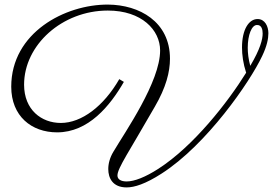

<svg xmlns="http://www.w3.org/2000/svg" viewBox="-20 -734 1190 837"><path d="M520 -377 500 -389C432 -271 336 -198 245 -198C161 -198 85 -255 85 -365C85 -538 251 -688 450 -688C598 -688 678 -603 678 -514C678 -377 526 -160 474 -72C459 -47 452 -21 452 3C452 42 471 83 532 83C566 83 614 68 684 23C881 -103 1070 -377 1123 -490C1144 -534 1150 -566 1150 -589C1150 -619 1135 -651 1103 -651C1065 -651 1035 -606 1035 -527C1035 -495 1040 -457 1053 -417C973 -288 824 -97 670 2C614 38 566 57 532 57C506 57 492 47 492 31C492 -1 543 -73 655 -269C704 -353 721 -421 721 -478C721 -640 587 -713 451 -714C264 -715 29 -592 29 -356C29 -228 117 -157 229 -157C366 -157 460 -273 520 -377ZM1071 -447C1063 -476 1060 -503 1060 -526C1060 -581 1077 -625 1100 -625C1121 -626 1125 -604 1125 -588C1125 -563 1115 -521 1071 -447Z"/></svg>

Font: Parisienne
Style: Regular
Weight: 400
Designer: Astigmatic (AOETI)
Foundry: Astigmatic (AOETI)
Version: Version 1.000